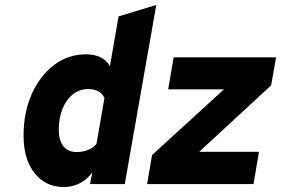

<svg xmlns="http://www.w3.org/2000/svg" viewBox="-20 -742 1133 774"><path d="M237 12Q163.5 12 119.2 -44.2Q75 -100.5 75 -195Q75 -288.5 108 -362.8Q141 -437 198 -480Q255 -523 327 -523Q361 -523 385.8 -510.8Q410.5 -498.5 423 -475L458 -676L610 -722L483 0H343L352 -47Q332.5 -19.5 302.5 -3.8Q272.5 12 237 12ZM289 -129Q314.5 -129 335.8 -137.8Q357 -146.5 369 -162L401 -347Q393.5 -364.5 376.5 -373.8Q359.5 -383 336 -383Q301 -383 274.2 -362Q247.5 -341 232.2 -304Q217 -267 217 -219Q217 -175.5 235.8 -152.2Q254.5 -129 289 -129ZM573 0 593 -117 883 -382H658L680 -511H1093L1073 -398L783 -130H1024L1002 0Z"/></svg>

Font: Overpass Black
Style: Italic
Weight: 900
Italic angle: -10°
Designer: Delve Withrington, Dave Bailey, Thomas Jockin
Foundry: Delve Fonts LLC
Version: Version 4.000